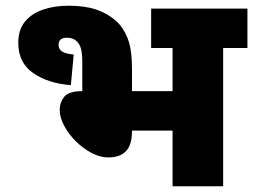

<svg xmlns="http://www.w3.org/2000/svg" viewBox="-20 -652 886 672"><path d="M220 -632Q276 -632 315.5 -619Q355 -606 386 -579Q411 -557 426.5 -518.5Q442 -480 442 -409V-333H584V-484H509V-622H846V-484H761V0H584V-195H442V-193Q442 -145 421 -123Q400 -101 359 -101Q330 -101 300 -117Q270 -133 245 -158Q220 -183 204.5 -212Q189 -241 189 -267Q189 -293 204.5 -313Q220 -333 268 -333V-434Q268 -464 263.5 -481Q259 -498 248 -508Q236 -520 214 -520Q185 -520 185 -495Q185 -480 197 -472Q209 -464 238 -461L228 -354Q149 -360 96.5 -396Q44 -432 44 -502Q44 -548 67.5 -576.5Q91 -605 131 -618.5Q171 -632 220 -632Z"/></svg>

Font: Noto Sans Devanagari UI Black
Style: Regular
Weight: 900
Designer: Jelle Bosma - Monotype Design Team
Foundry: Monotype Imaging Inc.
Version: Version 2.003; ttfautohint (v1.8.4.7-5d5b)